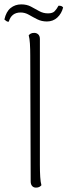

<svg xmlns="http://www.w3.org/2000/svg" viewBox="-34 -847 308 876"><path d="M130 9Q119 9 112.5 1.5Q106 -6 106 -19L104 -594Q104 -624 102.5 -648Q101 -672 97 -686Q100 -690 106 -693.5Q112 -697 122 -697Q133 -697 140.5 -690Q148 -683 148 -669V-94Q148 -64 149.5 -40Q151 -16 155 -2Q152 2 146 5.5Q140 9 130 9ZM254 -813Q247 -785 227.5 -767Q208 -749 180 -749Q156 -749 136 -759Q116 -769 98 -779.5Q80 -790 60 -790Q39 -790 25.5 -779.5Q12 -769 6 -748Q1 -747 -4.5 -750.5Q-10 -754 -14 -758Q-6 -794 14.5 -810.5Q35 -827 63 -827Q88 -827 107 -817Q126 -807 144.5 -796.5Q163 -786 185 -786Q206 -786 215.5 -796Q225 -806 233 -821Q241 -821 245.5 -819.5Q250 -818 254 -813Z"/></svg>

Font: Arima Thin ExtraLight
Style: Regular
Weight: 250
Version: Version 1.100